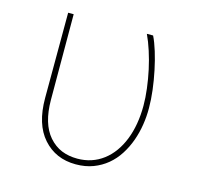

<svg xmlns="http://www.w3.org/2000/svg" viewBox="-86 -636 762 738"><g transform="rotate(15 294.5 -267.5)"><path d="M96.6 -206 97.3 -545.5H119.3L120 -204.5Q120.4 -110.1 162.6 -61.4Q185 -35.9 213.2 -24.3Q241.5 -12.8 275.9 -12.8Q334.5 -12.8 378.9 -46.5Q400.9 -63.2 417.8 -86.8Q434.7 -110.4 446.2 -139.6Q457.7 -168.7 463.6 -202.9Q469.5 -237.2 469.5 -274.9Q469.5 -306.8 465 -342.9Q460.6 -378.9 452.8 -415Q445 -451 434.1 -484.7Q423.3 -518.5 410.5 -545.5H435.4Q446.7 -522.4 457 -489Q467.3 -455.6 475.1 -418.1Q483 -380.7 487.6 -342.7Q492.2 -304.7 492.2 -272Q492.5 -239 487.2 -205.3Q481.9 -171.5 470.7 -140.3Q459.5 -109 441.9 -81.5Q424.4 -54 400 -33.7Q375.7 -13.5 344.8 -1.8Q313.9 9.9 275.6 9.9Q195.7 9.9 146 -46.2Q96.6 -101.9 96.6 -206Z"/></g></svg>

Font: Inter P Thin
Style: Regular
Weight: 100
Designer: Rasmus Andersson
Foundry: rsms
Version: Version 3.018;git-588b23468